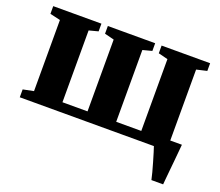

<svg xmlns="http://www.w3.org/2000/svg" viewBox="-118 -703 1209 1054"><g transform="rotate(20 486.0 -176.5)"><path d="M857.5 180Q854.5 164 847.5 138.2Q840.5 112.5 832.5 84.5Q824.5 56.5 817.2 33.2Q810 10 806 -1.5L779 -59.5H948.5Q947 -44 944.8 -19.2Q942.5 5.5 939.8 34.5Q937 63.5 934.2 91.8Q931.5 120 929.2 143.5Q927 167 926 180ZM23 0V-46L85 -58.5V-474L24.5 -488V-533H306V-488L252.5 -474V-54.5H399V-474L343.5 -488V-533H620V-488L566.5 -474V-54.5H713V-474L657.5 -488V-533H941V-488L880.5 -474V-58.5L942.5 -46V0Z"/></g></svg>

Font: Merriweather 72pt Black
Style: Regular
Weight: 900
Version: Version 2.100